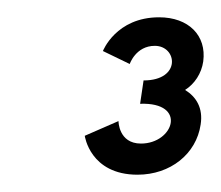

<svg xmlns="http://www.w3.org/2000/svg" viewBox="-20 -491 255 222"><path d="M99 -432 130 -417C130 -417 137 -438 159 -438C185 -438 190 -398 146 -398L142 -371C197 -373 181 -325 143 -325C117 -325 117 -351 117 -351L78 -334C78 -334 84 -289 139 -289C177 -289 207 -313 212 -347C215 -366 207 -379 194 -387C205 -394 213 -406 215 -420C219 -450 198 -471 164 -471C114 -471 99 -432 99 -432Z"/></svg>

Font: Hussar Tani
Style: Kurs
Weight: 700
Foundry: Cannot Into Space Fonts
Version: Version 0.92